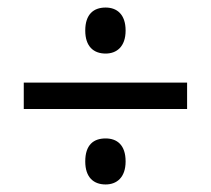

<svg xmlns="http://www.w3.org/2000/svg" viewBox="-20 -607 560 509"><path d="M260 -465C289 -465 313 -483 313 -526C313 -569 290 -587 260 -587C228 -587 206 -569 206 -526C206 -484 228 -465 260 -465ZM43 -318H476V-388H43ZM260 -118C289 -118 313 -136 313 -179C313 -223 290 -240 260 -240C228 -240 206 -223 206 -179C206 -137 228 -118 260 -118Z"/></svg>

Font: Noto Sans Khmer UI SemiCondensed
Style: Regular
Weight: 400
Width: 4
Designer: Danh Hong and the Monotype Design Team
Foundry: Monotype Imaging Inc.
Version: Version 2.002